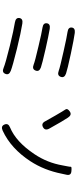

<svg xmlns="http://www.w3.org/2000/svg" viewBox="592 -1386 815 2040"><g transform="rotate(90 1000.0 -365.5)"><path d="M764 -14Q748 25 700 4Q656 -15 463 -63Q295 -104 217 -116Q165 -125 171 -164Q178 -203 229 -195Q320 -181 496 -138Q684 -91 732 -72Q781 -53 764 -14ZM729 -335Q714 -296 666 -315Q632 -329 473 -366Q327 -401 273 -409Q221 -417 227 -456Q233 -494 285 -486Q363 -473 499 -442Q660 -405 696 -392Q745 -374 729 -335ZM796 -603Q782 -563 733 -581Q692 -596 525 -633Q366 -669 319 -675Q268 -682 272 -720Q277 -758 329 -752Q391 -744 551 -710Q722 -673 761 -659Q810 -642 796 -603Z M1368 14Q1320 36 1303 -4Q1285 -45 1333 -64Q1486 -127 1617 -323Q1709 -460 1737 -623Q1742 -649 1747 -675Q1752 -700 1751.5 -710.5Q1751 -721 1800 -716Q1849 -712 1835 -659Q1830 -638 1825 -613Q1788 -427 1693 -281Q1558 -74 1368 14ZM1330 -414Q1290 -393 1267 -440Q1260 -455 1207 -546Q1156 -634 1142 -654Q1128 -674 1164 -699Q1200 -724 1229 -680Q1262 -632 1346 -481Q1371 -435 1330 -414Z"/></g></svg>

Font: Resource Han Rounded HK
Style: Regular
Weight: 400
Designer: Cyano Hao (round all glyphs); Ryoko NISHIZUKA  (kana, bopomofo & ideographs); Paul D. Hunt (Latin, Greek & Cyrillic); Sa
Foundry: Cyano Hao
Version: 0.990